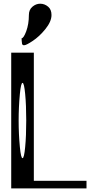

<svg xmlns="http://www.w3.org/2000/svg" viewBox="-20 -1041 580 1061"><path d="M89.8 -521.5Q83 -449.2 83 -375Q83 -300.8 89.8 -228.5Q95.7 -167 104.5 -167Q113.3 -167 119.1 -228.5Q125 -290 125 -375Q125 -460 119.1 -521.5Q113.3 -583 104.5 -583Q95.7 -583 89.8 -521.5ZM167 -750V-42H458V0H167H42V-42V-750ZM264.6 -958Q264.6 -921.9 230.5 -879.9Q197.3 -838.9 160.2 -814.5Q125 -791 113.3 -791Q107.4 -791 105.5 -793Q101.6 -796.9 101.6 -800.8Q101.6 -802.7 101.1 -805.7Q100.6 -808.6 100.6 -809.6Q100.6 -810.5 100.1 -814Q99.6 -817.4 99.6 -820.3Q99.6 -823.2 99.6 -826.2L98.6 -829.1Q110.4 -829.1 125 -868.2Q139.6 -908.2 139.6 -958Q139.6 -987.3 159.2 -1003.9Q178.7 -1020.5 202.1 -1020.5Q226.6 -1020.5 246.1 -1003.9Q264.6 -988.3 264.6 -958Z"/></svg>

Font: okolaksMetalik
Style: bold
Weight: 700
Width: 7
Version: Version 0.6